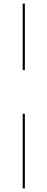

<svg xmlns="http://www.w3.org/2000/svg" viewBox="-20 -800 260 1070"><path d="M106.5 250V-166H118.5V250ZM106.5 -409V-780H118.5V-409Z"/></svg>

Font: Bodoni Moda 18pt Medium
Style: Regular
Weight: 500
Designer: Owen Earl
Foundry: indestructible type
Version: Version 2.004